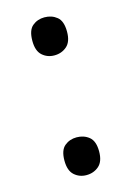

<svg xmlns="http://www.w3.org/2000/svg" viewBox="-93 -600 454 663"><g transform="rotate(-15 134.0 -268.0)"><path d="M72 -482Q72 -520 90 -535Q108 -550 133 -550Q159 -550 177.5 -535Q196 -520 196 -482Q196 -446 177.5 -430Q159 -414 133 -414Q108 -414 90 -430Q72 -446 72 -482ZM72 -54Q72 -91 90 -106Q108 -121 133 -121Q159 -121 177.5 -106Q196 -91 196 -54Q196 -18 177.5 -2Q159 14 133 14Q108 14 90 -2Q72 -18 72 -54Z"/></g></svg>

Font: Noto Sans Historical
Style: Regular
Weight: 400
Designer: Monotype Design Team
Foundry: Monotype Imaging Inc.
Version: Version 2.013; ttfautohint (v1.8.4.7-5d5b)